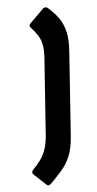

<svg xmlns="http://www.w3.org/2000/svg" viewBox="-134 -789 517 1023"><g transform="rotate(-10 124.5 -277.5)"><path d="M32 186 -29 118Q-33 113 -31.5 107Q-30 101 -24 95Q1 74 20.5 51.5Q40 29 53 0Q66 -29 73 -70L139 -486Q145 -528 141 -556.5Q137 -585 124.5 -607.5Q112 -630 95 -652Q85 -663 96 -674L177 -742Q183 -746 190.5 -745.5Q198 -745 202 -740Q231 -710 251 -677.5Q271 -645 278 -601.5Q285 -558 275 -494L204 -45Q194 18 173 58Q152 98 122.5 126Q93 154 58 184Q42 197 32 186Z"/></g></svg>

Font: Sofia Sans Semi Condensed Black
Style: Italic
Weight: 900
Italic angle: -9°
Version: Version 4.100